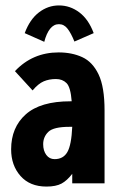

<svg xmlns="http://www.w3.org/2000/svg" viewBox="-20 -675 440 707"><path d="M151 12Q90 12 55.5 -27Q21 -66 21 -125Q21 -206 75 -254Q129 -302 239 -302Q242 -302 244 -302Q240 -354 225 -369Q210 -384 186 -384Q161 -384 141 -375.5Q121 -367 100 -342L35 -413Q100 -482 196 -482Q245 -482 283 -464.5Q321 -447 343 -401Q365 -355 365 -268V0H246V-35Q227 -10 206.5 1Q186 12 151 12ZM139 -144Q139 -120 150.5 -104.5Q162 -89 181 -89Q213 -89 228 -115Q243 -141 246 -208Q239 -208 236 -208Q177 -208 158 -189.5Q139 -171 139 -144ZM143 -521 71 -553Q90 -604 123.5 -629.5Q157 -655 197 -655Q238 -655 272 -629.5Q306 -604 325 -553L254 -522Q242 -552 229 -569Q216 -586 197 -586Q178 -586 164.5 -569Q151 -552 143 -521Z"/></svg>

Font: Inconsolata Condensed Black
Style: Regular
Weight: 900
Width: 3
Monospace: yes
Designer: Raph Levien, Cyreal, Brenton Simpson
Foundry: Raph Levien, Cyreal, Google
Version: Version 3.001; ttfautohint (v1.8.2.53-6de2)